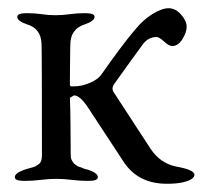

<svg xmlns="http://www.w3.org/2000/svg" viewBox="-20 -437 493 467"><path d="M152 -62Q152 -57 152.5 -53.5Q153 -50 155 -46.5Q157 -43 158.5 -41Q160 -39 163.5 -36.5Q167 -34 168.5 -33Q170 -32 175 -30.5Q180 -29 181.5 -28Q183 -27 188.5 -25.5Q194 -24 195 -24Q218 -16 218 -6Q218 3 195 3Q175 3 154.5 0.5Q134 -2 117 -2Q100 -2 79.5 0.5Q59 3 39 3Q16 3 16 -6Q16 -16 39 -24Q41 -25 50.5 -27.5Q60 -30 63 -31Q66 -32 72 -36Q78 -40 80 -45.5Q82 -51 82 -59Q82 -305 81 -330Q80 -368 45 -378Q22 -386 22 -396Q22 -405 45 -405Q65 -405 81.5 -402.5Q98 -400 115 -400Q132 -400 149.5 -402.5Q167 -405 187 -405Q210 -405 210 -396Q210 -386 187 -378Q151 -367 151 -328Q150 -277 150 -231Q150 -226 157 -227Q160 -227 161 -227Q178 -227 197.5 -235Q217 -243 226 -255Q278 -329 307 -363Q328 -389 351 -403Q374 -417 390 -417Q407 -417 420.5 -401.5Q434 -386 434 -372Q434 -358 423.5 -341.5Q413 -325 399 -325Q391 -325 379 -336Q367 -347 361 -347Q341 -347 328 -330Q300 -292 258 -233Q250 -222 257 -212L347 -74Q370 -40 408 -32Q453 -24 453 -12Q453 -7 446.5 -2Q440 3 424.5 6.5Q409 10 386 10Q316 10 281 -43L195 -174Q175 -205 160 -205L150 -199Q151 -180 151.5 -132Q152 -84 152 -62Z"/></svg>

Font: EB Garamond 12 All SC
Style: AllSC
Weight: 400
Version: Version 0.016 ; ttfautohint (v0.97) -l 8 -r 50 -G 200 -x 0 -